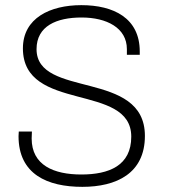

<svg xmlns="http://www.w3.org/2000/svg" viewBox="-20 -716 667 746"><path d="M473 -503H523V-516C523 -646 421 -696 296 -696C175 -696 69 -646 69 -528C69 -277 490 -396 490 -185C490 -72 403 -38 296 -38C189 -38 103 -74 103 -178L104 -205H53C53 -205 52 -193 52 -187C52 -39 164 10 300 10C432 10 543 -42 543 -188C543 -447 122 -332 122 -525C122 -615 200 -648 297 -648C394 -648 473 -608 473 -525V-503Z"/></svg>

Font: ChivoLight
Style: Regular
Weight: 300
Designer: Hector Gatti
Foundry: Omnibus-Type
Version: Version 1.004;PS 001.004;hotconv 1.0.88;makeotf.lib2.5.64775